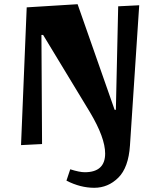

<svg xmlns="http://www.w3.org/2000/svg" viewBox="-20 -685 732 913"><path d="M296 174 314 120Q358 134 383 134Q480 134 480 45Q480 -30 408 -151L185 -519H177L180 0L80 5L107 -650L349 -665L525 -163H531L542 -655L642 -660L598 7Q591 112 542.5 160Q494 208 428 208Q362 208 296 174Z"/></svg>

Font: Joti One
Style: Regular
Weight: 400
Designer: Eduardo Rodriguez Tunni
Foundry: Eduardo Rodriguez Tunni
Version: Version 1.001